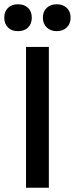

<svg xmlns="http://www.w3.org/2000/svg" viewBox="-24 -880 351 900"><path d="M60 -860Q90 -860 107.5 -843Q125 -826 125 -797Q125 -768 107.5 -751Q90 -734 60 -734Q31 -734 13.5 -751Q-4 -768 -4 -797Q-4 -826 13.5 -843Q31 -860 60 -860ZM307 -797Q307 -769 289 -751.5Q271 -734 242 -734Q213 -734 195 -751.5Q177 -769 177 -797Q177 -826 195 -843Q213 -860 242 -860Q271 -860 289 -843Q307 -826 307 -797ZM205 -660V0H98V-660Z"/></svg>

Font: Elaine Sans Medium
Style: Regular
Weight: 500
Designer: Wei Huang
Foundry: Wei Huang
Version: Version 2.001;December 24, 2019;FontCreator 12.0.0.2547 64-b